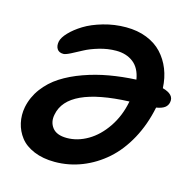

<svg xmlns="http://www.w3.org/2000/svg" viewBox="-105 -814 926 929"><g transform="rotate(15 357.5 -349.5)"><path d="M248 9.8Q189 9.8 144 -9Q99.1 -27.8 75 -59.1Q50.8 -90.3 42 -129.2Q33.2 -168 41 -209Q51.8 -261.7 84.2 -305.2Q116.7 -348.6 163.1 -378.4Q209.5 -408.2 269.8 -429.7Q330.1 -451.2 393.8 -462.4Q457.5 -473.6 527.8 -477.1Q518.6 -533.2 483.9 -560.1Q449.2 -586.9 397.9 -586.9Q355.5 -586.9 312.7 -574.2Q270 -561.5 242.4 -546.4Q214.8 -531.2 189.7 -518.6Q164.6 -505.9 153.8 -505.9Q131.8 -505.9 122.3 -520.5Q112.8 -535.2 117.2 -558.1Q121.6 -579.1 146 -604.7Q170.4 -630.4 208.3 -653.8Q246.1 -677.2 301.5 -693.1Q356.9 -709 415 -709Q472.7 -709 518.8 -690.7Q564.9 -672.4 595.2 -639.9Q625.5 -607.4 642.6 -564.5Q659.7 -521.5 662.1 -470.2Q721.7 -454.1 713.9 -414.1Q710.9 -397 697.3 -386.5Q683.6 -376 654.8 -371.1Q636.7 -282.2 597.2 -209.7Q557.6 -137.2 503.7 -89.6Q449.7 -42 384.3 -16.1Q318.8 9.8 248 9.8ZM189 -211.9Q180.7 -173.3 202.1 -145.3Q223.6 -117.2 274.9 -117.2Q328.6 -117.2 379.6 -147Q430.7 -176.8 469.2 -233.6Q507.8 -290.5 522 -362.8L522.9 -366.2Q215.8 -354 189 -211.9Z"/></g></svg>

Font: Shantell Sans Normal
Style: Italic
Weight: 600
Italic angle: -11.31°
Designer: Stephen Nixon, Anya Danilova, Shantell Martin
Foundry: Arrow Type
Version: Version 1.006;[559af2be0]